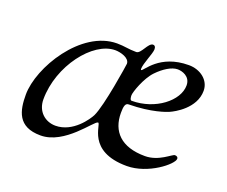

<svg xmlns="http://www.w3.org/2000/svg" viewBox="-86 -595 876 741"><g transform="rotate(20 352.0 -224.0)"><path d="M32 -114C32 -49 44 15 139 15C238 15 315 -108 331 -108C345 -108 327 12 492 12C579 12 666 -58 666 -81C666 -87 661 -91 653 -91C642 -91 602 -48 545 -48C446 -48 401 -98 401 -173C401 -199 404 -214 418 -214C512 -215 567 -237 576 -241C595 -249 672 -290 672 -362C672 -406 632 -436 585 -436C464 -436 428 -355 418 -355C417 -355 416 -356 416 -359C416 -382 439 -430 439 -448C439 -459 434 -463 428 -463C408 -463 396 -414 376 -414C343 -414 327 -420 296 -420C149 -420 32 -226 32 -114ZM102 -120C102 -258 207 -393 298 -393C320 -393 358 -383 358 -359C358 -355 331 -177 308 -130C299 -112 252 -40 180 -40C138 -40 102 -70 102 -120ZM416 -251C416 -264 438 -328 468 -359C494 -386 525 -406 550 -406C567 -406 603 -397 603 -359C603 -296 521 -231 424 -231C417 -231 416 -244 416 -251Z"/></g></svg>

Font: OFL Sorts Mill Goudy
Style: Italic
Weight: 500
Italic angle: -6°
Version: Version 003.000